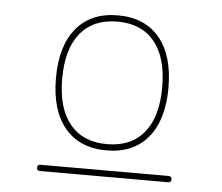

<svg xmlns="http://www.w3.org/2000/svg" viewBox="-43 -788 708 612"><g transform="rotate(5 311.0 -482.0)"><path d="M106 -224Q96 -224 96 -234Q96 -244 106 -244H516Q526 -244 526 -234Q526 -224 516 -224ZM429.5 -669.5Q388 -720 311 -720Q234 -720 192.5 -669.5Q151 -619 151 -524Q151 -429 192.5 -378.5Q234 -328 311 -328Q388 -328 429.5 -378.5Q471 -429 471 -524Q471 -619 429.5 -669.5ZM444 -364.5Q397 -308 311 -308Q225 -308 178 -364.5Q131 -421 131 -524Q131 -627 178 -683.5Q225 -740 311 -740Q397 -740 444 -683.5Q491 -627 491 -524Q491 -421 444 -364.5Z"/></g></svg>

Font: Rounded Mplus 1c Thin
Style: Regular
Weight: 250
Version: Version 1.059.20150529